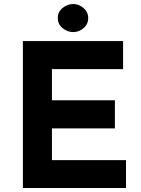

<svg xmlns="http://www.w3.org/2000/svg" viewBox="-20 -942 705 962"><path d="M94.7 -736.3H596.7V-595.7H240.2V-439.5H555.7V-298.8H240.2V-139.6H611.3V0H94.7ZM269.5 -851.6Q269.5 -882.8 293.9 -902.3Q318.4 -921.9 346.7 -921.9Q375 -921.9 398.4 -901.9Q421.9 -881.8 421.9 -851.6Q421.9 -820.3 398.4 -800.8Q375 -781.2 346.7 -781.2Q318.4 -781.2 293.9 -800.8Q269.5 -820.3 269.5 -851.6Z"/></svg>

Font: Josefin Sans CFJ
Style: Bold
Weight: 700
Designer: Santiago Orozco
Foundry: Typemade
Version: Version 2.001